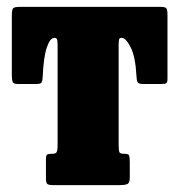

<svg xmlns="http://www.w3.org/2000/svg" viewBox="-20 -540 523 560"><path d="M114 -20.5V-74Q114 -86 117 -88.8Q120 -91.5 131.5 -91.5H133.5Q142 -91.5 145 -96Q148 -100.5 148 -119V-407Q148 -421.5 146.2 -425.5Q144.5 -429.5 139.5 -429.5H138.5Q126 -429.5 116.5 -401.5Q107 -373.5 104.5 -315.5Q104 -304 101.2 -299.5Q98.5 -295 85.5 -295H31.5Q18.5 -295 16.5 -302.2Q14.5 -309.5 14.5 -320.5V-493.5Q14.5 -511 18 -515.5Q21.5 -520 38.5 -520H447.5Q462 -520 465.2 -515.8Q468.5 -511.5 468.5 -496.5V-310.5Q468.5 -299.5 464.8 -297.2Q461 -295 449.5 -295H397.5Q383.5 -295 381 -300.8Q378.5 -306.5 378 -318.5Q375 -375 361 -402.2Q347 -429.5 335.5 -429.5H333.5Q329 -429.5 327.5 -425.5Q326 -421.5 326 -408V-120Q326 -101 328.2 -96.2Q330.5 -91.5 341 -91.5H343Q354 -91.5 356.2 -87Q358.5 -82.5 358.5 -67V-21Q358.5 -6 350.8 -3Q343 0 329.5 0H137Q122.5 0 118.2 -3.2Q114 -6.5 114 -20.5Z"/></svg>

Font: Besley* Condensed Heavy
Style: Regular
Weight: 800
Width: 3
Designer: Owen Earl
Foundry: indestructible type*
Version: Version 3.000; ttfautohint (v1.8.3)